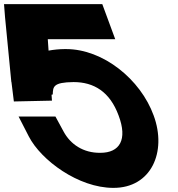

<svg xmlns="http://www.w3.org/2000/svg" viewBox="-221 -845 862 931"><path d="M190 -825H275L337.7 -655H252.7H10.7L14.5 -599.6C39.6 -604.2 65.7 -606.8 91.7 -607H99.7C279.4 -607 460.6 -460 524.1 -285C589.4 -108 512 67 328.3 66C159.3 66 -21.7 -68 -81.1 -183L-130.9 -280H47.8L87.4 -207C120.2 -146 182.1 -103 265.6 -104C359.9 -104 398.3 -168 354.1 -285C311.7 -400 234.6 -447 135.7 -447C36 -446 36.1 -424 34.8 -387L29 -385.6L30.9 -357L-153.8 -353L-165.3 -446L-166.2 -449L-196.6 -762L-201.5 -825H-126.7Z"/></svg>

Font: Nordica Plus
Style: NordicaClassicBkExtOpObl
Weight: 900
Version: Version 1.01